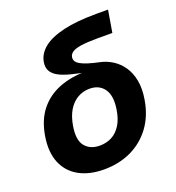

<svg xmlns="http://www.w3.org/2000/svg" viewBox="-134 -835 873 953"><g transform="rotate(-20 302.5 -358.5)"><path d="M255.1 11.7Q177 11.7 122.7 -18.5Q68.4 -48.7 44.9 -106.1Q21.4 -163.4 34.6 -244.2Q48.1 -325.8 89.7 -377.2Q131.4 -428.5 194.7 -452.8Q258 -477 335.9 -477L334.9 -472.2Q294 -480 258.9 -488.9Q223.8 -497.7 198.5 -510.5Q173.3 -523.4 161.3 -543.2Q149.3 -563 154.4 -592.5Q161.7 -634.1 199.2 -664.3Q236.8 -694.5 306.9 -711Q377 -727.5 481.4 -727.5H542.9L523.4 -611.2H445.8Q388.6 -611.2 356.4 -606.1Q324.2 -600.9 310.4 -591.1Q296.7 -581.2 294.3 -567Q292.4 -555.2 298 -545.2Q303.6 -535.3 318.3 -526.9Q332.9 -518.5 357.7 -510.7Q382.5 -502.9 418.7 -495.3Q451.6 -488 481.3 -469Q510.9 -450 532 -419.2Q553.1 -388.4 561.5 -345Q569.9 -301.6 560.5 -245.3Q547.3 -164.3 505 -106.8Q462.6 -49.2 398.3 -18.7Q334 11.7 255.1 11.7ZM274.9 -106.7Q309.6 -106.7 338 -121.5Q366.4 -136.4 386 -167.4Q405.7 -198.4 413.1 -246.6Q424.2 -317.1 398.3 -353.5Q372.4 -389.9 321.6 -389.9Q287.9 -389.9 259.1 -373.7Q230.4 -357.6 210.4 -325.5Q190.4 -293.3 182.3 -244.8Q170 -172.6 197.1 -139.6Q224.1 -106.7 274.9 -106.7Z"/></g></svg>

Font: Inter
Style: Italic
Weight: 400
Italic angle: -9.3988°
Designer: Rasmus Andersson
Foundry: rsms
Version: Version 4.001;git-66647c0bb